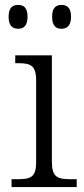

<svg xmlns="http://www.w3.org/2000/svg" viewBox="-20 -761 342 781"><path d="M230 -644C252 -644 269 -656 269 -693C269 -730 252 -741 230 -741C208 -741 192 -730 192 -693C192 -656 208 -644 230 -644ZM54 -644C76 -644 92 -656 92 -693C92 -730 76 -741 54 -741C31 -741 15 -730 15 -693C15 -656 31 -644 54 -644ZM27 0H292V-32H272C213 -32 191 -39 191 -105V-536H42V-504H52C103 -504 127 -497 127 -433V-102C127 -38 104 -32 47 -32H27Z"/></svg>

Font: Noto Serif Bengali Light
Style: Regular
Weight: 300
Designer: Juan Bruce, Universal Thirst, Indian Type Foundry and the Monotype Design Team.
Foundry: Monotype Imaging Inc.
Version: Version 2.003